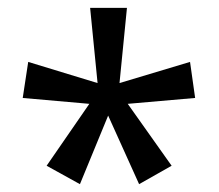

<svg xmlns="http://www.w3.org/2000/svg" viewBox="-20 -780 558 490"><path d="M304 -760H210L229 -568L52 -622L38 -530L208 -515L99 -357L184 -310L256 -485L335 -310L418 -357L306 -515L478 -530L465 -622L285 -568Z"/></svg>

Font: Noto Sans Thai
Style: Regular
Weight: 400
Designer: Monotype Design Team
Foundry: Monotype Imaging Inc.
Version: Version 1.901